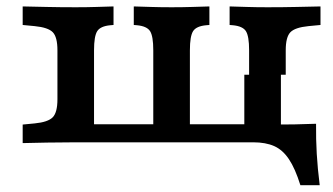

<svg xmlns="http://www.w3.org/2000/svg" viewBox="-20 -436 1016 585"><path d="M210.7 -2.4Q162.3 -2.4 123.8 -1.6Q85.3 -0.8 49.1 0V-56.5L85.7 -60Q126.6 -64 140.8 -78.8Q155 -93.6 155 -133.6V-282.7Q155 -323.1 140.8 -337.8Q126.6 -352.4 85.7 -356.4L49.1 -359.9V-416.4Q85.3 -415.6 123.8 -414.8Q162.3 -413.9 210.7 -413.9Q244.9 -413.9 272.7 -414.8Q300.4 -415.6 325.9 -416.4V-359.9L316.2 -359.1Q285.9 -356.3 276.2 -341Q266.5 -325.7 266.5 -282.7V-57.3H825.7L850.6 -2.4H210.7ZM447 -20V-282.7Q447 -325.7 437.3 -341Q427.6 -356.3 397.3 -359.1L387.6 -359.9V-416.4Q413.1 -415.6 441 -414.8Q469 -413.9 502.8 -413.9Q537 -413.9 564.7 -414.8Q592.5 -415.6 618 -416.4V-359.9L608.2 -359.1Q578 -356.3 568.3 -341Q558.6 -325.7 558.6 -282.7V-20ZM739 -208.2V-282.7Q739 -325.7 729.3 -341Q719.6 -356.3 689.4 -359.1L679.6 -359.9V-416.4Q705.1 -415.6 733.1 -414.8Q761 -413.9 794.8 -413.9Q843.3 -413.9 882 -414.8Q920.7 -415.6 956.5 -416.4V-359.9L919.9 -356.4Q879 -352.4 864.8 -337.8Q850.6 -323.1 850.6 -282.7V-208.2ZM724.4 -2.4V-208.2H835.9V-2.4ZM724.4 -2.4 725.2 -10.5 737.9 -56.5H751.6H810.6Q844.1 -56.5 876.9 -57Q909.8 -57.6 943 -58.9Q942.5 -11.9 945.1 32.7Q947.7 77.2 954.1 128.2H895.2Q879.3 77.2 860.3 49Q841.4 20.7 815.4 9.1Q789.3 -2.4 751.6 -2.4Z"/></svg>

Font: Playfair 5pt SemiExpanded Light
Style: Regular
Weight: 300
Width: 6
Designer: Claus Eggers Sørensen
Foundry: Claus Eggers Sørensen
Version: Version 2.203